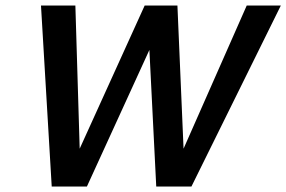

<svg xmlns="http://www.w3.org/2000/svg" viewBox="-20 -678 1041 698"><path d="M548 0 515 -658H625L652 -28H599L877 -658H1001L676 0ZM168 0 129 -658H254L273 -28H220L506 -658H597L296 0Z"/></svg>

Font: Ysabeau
Style: Bold Italic
Weight: 700
Italic angle: -12°
Designer: Christian Thalmann (Catharsis Fonts)
Version: Version 2.002